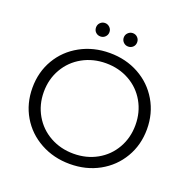

<svg xmlns="http://www.w3.org/2000/svg" viewBox="-149 -1009 1138 1158"><g transform="rotate(20 419.5 -430.0)"><path d="M52 -350Q52 -451 99.5 -532Q147 -613 231.5 -659.5Q316 -706 420 -706Q524 -706 607.5 -660Q691 -614 739 -532.5Q787 -451 787 -350Q787 -249 739 -167.5Q691 -86 607.5 -40Q524 6 420 6Q316 6 231.5 -40.5Q147 -87 99.5 -168Q52 -249 52 -350ZM713 -350Q713 -432 675 -498.5Q637 -565 570 -602.5Q503 -640 420 -640Q337 -640 269.5 -602.5Q202 -565 163.5 -498.5Q125 -432 125 -350Q125 -268 163.5 -201.5Q202 -135 269.5 -97.5Q337 -60 420 -60Q503 -60 570 -97.5Q637 -135 675 -201.5Q713 -268 713 -350ZM288 -823Q288 -841 300.5 -853.5Q313 -866 331 -866Q348 -866 361 -853.5Q374 -841 374 -823Q374 -805 361.5 -792.5Q349 -780 331 -780Q313 -780 300.5 -792Q288 -804 288 -823ZM466 -823Q466 -841 479 -853.5Q492 -866 509 -866Q527 -866 539.5 -853.5Q552 -841 552 -823Q552 -804 539.5 -792Q527 -780 509 -780Q491 -780 478.5 -792.5Q466 -805 466 -823Z"/></g></svg>

Font: Montserrat-Regular
Style: Regular
Weight: 400
Version: Version 7.200